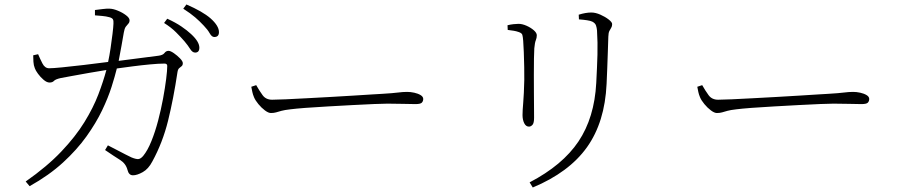

<svg xmlns="http://www.w3.org/2000/svg" viewBox="-20 -790 4040 861"><path d="M405.8 -721.2V-745.1Q420.9 -747.1 440.9 -749.5Q460.9 -752 473.1 -751Q488.3 -750.5 509 -741.9Q529.8 -733.4 545.4 -721.4Q561 -709.5 561 -699.2Q561 -689.5 555.7 -684.1Q550.3 -678.7 544.2 -670.4Q538.1 -662.1 535.2 -644Q531.2 -622.1 524.9 -585.2Q518.6 -548.3 512.2 -517.1Q569.8 -524.4 618.4 -530.8Q667 -537.1 689.9 -540Q710.4 -542.5 717.5 -552.2Q724.6 -562 735.8 -562Q744.6 -562 759.8 -551.5Q774.9 -541 787.4 -528.1Q799.8 -515.1 799.8 -506.8Q799.8 -497.6 794.7 -493.4Q789.6 -489.3 783.7 -484.4Q777.8 -479.5 775.9 -466.8Q757.8 -346.2 733.6 -248.5Q709.5 -150.9 663.1 -65.9Q645.5 -32.2 620.1 -18.1Q594.7 -3.9 576.2 -3.9Q557.6 -3.9 551.8 -27.8Q544.4 -56.6 518.1 -73Q491.7 -89.4 451.2 -117.2L463.9 -138.2Q481.9 -128.9 503.2 -117.9Q524.4 -106.9 542.7 -97.4Q561 -87.9 569.8 -84Q590.3 -75.7 600.6 -76.7Q610.8 -77.6 622.1 -90.8Q642.1 -115.2 658.9 -157Q675.8 -198.7 689 -248.8Q702.1 -298.8 711.2 -347.7Q720.2 -396.5 725.1 -435.5Q730 -474.6 730 -494.1Q730 -504.9 717.8 -504.9Q691.4 -504.9 652.8 -501.2Q614.3 -497.6 574.5 -492.4Q534.7 -487.3 503.9 -482.9Q495.6 -448.7 480.2 -400.1Q464.8 -351.6 437.7 -294.9Q410.6 -238.3 367.9 -178.5Q325.2 -118.7 262.7 -61.3Q200.2 -3.9 112.8 44.9L95.2 23.9Q190.9 -43 254.9 -110.4Q318.8 -177.7 358.6 -242.4Q398.4 -307.1 420.9 -366.2Q443.4 -425.3 457 -476.1Q421.9 -470.7 379.2 -463.1Q336.4 -455.6 301 -449Q265.6 -442.4 252 -439.9Q228.5 -434.6 221.9 -427.2Q215.3 -419.9 202.1 -419.9Q189.9 -419.9 175.8 -431.9Q161.6 -443.8 150.4 -459.2Q139.2 -474.6 136.2 -483.9Q130.9 -496.6 129.9 -512.9Q128.9 -529.3 128.9 -542L150.9 -546.9Q159.2 -527.3 170.2 -505.6Q181.2 -483.9 200.2 -483.9Q217.3 -483.9 258.8 -488Q300.3 -492.2 354.7 -498.5Q409.2 -504.9 464.8 -512.2Q470.7 -539.1 475.8 -573.5Q481 -607.9 484.6 -638.4Q488.3 -668.9 488.8 -684.1Q489.7 -697.3 486.3 -703.4Q482.9 -709.5 470.2 -712.9Q456.5 -716.8 437.7 -718.5Q418.9 -720.2 405.8 -721.2ZM715.8 -687 730 -706.1Q767.6 -689 793.7 -671.1Q819.8 -653.3 836.9 -637.2Q874 -603 874 -576.2Q874 -554.2 855 -554.2Q842.8 -554.2 832.8 -570.3Q822.8 -586.4 807.1 -605Q791 -623.5 769.3 -645.3Q747.6 -667 715.8 -687ZM801.8 -751 815.9 -770Q888.2 -738.8 923.8 -708Q961.9 -674.3 961.9 -646Q961.9 -624 940.9 -624Q929.7 -624 920.4 -640.6Q911.1 -657.2 894 -674.8Q876 -694.3 855.2 -712.2Q834.5 -730 801.8 -751Z M1106.9 -400.9 1128.9 -408.2Q1142.6 -383.8 1157.5 -363.3Q1172.4 -342.8 1200.2 -342.8Q1220.7 -342.8 1261.7 -344.7Q1302.7 -346.7 1355 -349.4Q1407.2 -352.1 1461.9 -355.2Q1516.6 -358.4 1565.2 -361.3Q1613.8 -364.3 1647.9 -366.5Q1682.1 -368.7 1691.9 -369.1Q1742.2 -372.1 1764.4 -375Q1786.6 -377.9 1806.2 -377.9Q1820.8 -377.9 1837.6 -374.3Q1854.5 -370.6 1866.2 -363.5Q1877.9 -356.4 1877.9 -346.2Q1877.9 -336.4 1871.8 -329.8Q1865.7 -323.2 1842.8 -323.2Q1818.4 -323.2 1789.6 -324.2Q1760.7 -325.2 1717.8 -325.2Q1700.7 -325.2 1658.2 -323.5Q1615.7 -321.8 1561 -318.8Q1506.3 -315.9 1450.4 -312.7Q1394.5 -309.6 1349.4 -306.2Q1304.2 -302.7 1282.2 -299.8Q1256.3 -296.9 1242.2 -293Q1228 -289.1 1218 -286.1Q1208 -283.2 1194.8 -283.2Q1183.6 -283.2 1168 -294.9Q1152.3 -306.6 1138.7 -323.2Q1125 -339.8 1119.1 -354Q1113.8 -366.7 1111.6 -377.4Q1109.4 -388.2 1106.9 -400.9Z M2700.2 -414.1Q2692.4 -242.2 2612.1 -129.6Q2531.7 -17.1 2369.1 50.8L2355 27.8Q2502.9 -49.3 2574.2 -155.8Q2645.5 -262.2 2653.8 -418Q2657.7 -490.7 2659.2 -544.9Q2660.6 -599.1 2657.2 -653.8Q2656.2 -665 2652.8 -675.5Q2649.4 -686 2636.2 -692.9Q2628.4 -696.8 2612.3 -699.2Q2596.2 -701.7 2576.2 -703.1L2575.2 -724.1Q2606.4 -733.9 2631.8 -733.9Q2650.4 -733.9 2672.1 -724.4Q2693.8 -714.8 2709.5 -702.6Q2725.1 -690.4 2725.1 -682.1Q2725.1 -671.9 2720.9 -665.5Q2716.8 -659.2 2712.6 -650.9Q2708.5 -642.6 2708 -626Q2707 -596.2 2705.8 -558.6Q2704.6 -521 2703.1 -482.9Q2701.7 -444.8 2700.2 -414.1ZM2307.1 -646Q2294.9 -650.4 2283.4 -652.1Q2272 -653.8 2256.8 -655.8L2255.9 -676.8Q2269.5 -680.2 2282.7 -681.6Q2295.9 -683.1 2305.2 -683.1Q2321.8 -683.1 2341.1 -674.6Q2360.4 -666 2373.8 -654.3Q2387.2 -642.6 2387.2 -631.8Q2387.2 -620.1 2382.8 -609.6Q2378.4 -599.1 2376 -573.2Q2375 -560.1 2374.5 -527.6Q2374 -495.1 2374 -453.9Q2374 -412.6 2374.3 -371.8Q2374.5 -331.1 2374.8 -301Q2375 -271 2375 -262.2Q2375 -237.8 2367.7 -230Q2360.4 -222.2 2352.1 -222.2Q2338.4 -222.2 2330.8 -237.5Q2323.2 -252.9 2323.2 -273.9Q2323.2 -294.4 2326.4 -330.6Q2329.6 -366.7 2331.1 -432.1Q2331.5 -454.6 2330.8 -489Q2330.1 -523.4 2328.9 -556.4Q2327.6 -589.4 2326.2 -606.9Q2324.7 -626 2322.3 -633.8Q2319.8 -641.6 2307.1 -646Z M3106.9 -400.9 3128.9 -408.2Q3142.6 -383.8 3157.5 -363.3Q3172.4 -342.8 3200.2 -342.8Q3220.7 -342.8 3261.7 -344.7Q3302.7 -346.7 3355 -349.4Q3407.2 -352.1 3461.9 -355.2Q3516.6 -358.4 3565.2 -361.3Q3613.8 -364.3 3647.9 -366.5Q3682.1 -368.7 3691.9 -369.1Q3742.2 -372.1 3764.4 -375Q3786.6 -377.9 3806.2 -377.9Q3820.8 -377.9 3837.6 -374.3Q3854.5 -370.6 3866.2 -363.5Q3877.9 -356.4 3877.9 -346.2Q3877.9 -336.4 3871.8 -329.8Q3865.7 -323.2 3842.8 -323.2Q3818.4 -323.2 3789.6 -324.2Q3760.7 -325.2 3717.8 -325.2Q3700.7 -325.2 3658.2 -323.5Q3615.7 -321.8 3561 -318.8Q3506.3 -315.9 3450.4 -312.7Q3394.5 -309.6 3349.4 -306.2Q3304.2 -302.7 3282.2 -299.8Q3256.3 -296.9 3242.2 -293Q3228 -289.1 3218 -286.1Q3208 -283.2 3194.8 -283.2Q3183.6 -283.2 3168 -294.9Q3152.3 -306.6 3138.7 -323.2Q3125 -339.8 3119.1 -354Q3113.8 -366.7 3111.6 -377.4Q3109.4 -388.2 3106.9 -400.9Z"/></svg>

Font: Source Han Serif CN ExtraLight
Style: Regular
Weight: 250
Designer: Ryoko NISHIZUKA  (kana & ideographs); Frank Grießhammer (Latin, Greek & Cyrillic); Wenlong ZHANG  (bopomofo); Sandoll Co
Foundry: Adobe Systems Incorporated
Version: Version 1.001;PS 1.001;hotconv 16.6.54;makeotf.lib2.5.65590